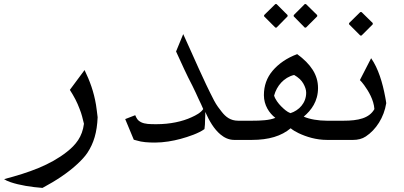

<svg xmlns="http://www.w3.org/2000/svg" viewBox="-20 -684 1978 940"><path d="M394 -341 322 -244C343 -211 357 -185 370 -150C375 -137 379 -126 382 -114L391 -78C383 -14 351 25 308 59C226 124 122 161 0 193C7 198 17 203 32 208C76 223 134 232 188 236C255 200 313 162 361 117C380 99 396 82 408 64C439 17 455 -36 458 -110C455 -133 453 -153 450 -171C439 -236 420 -287 394 -341Z M1185 1V-93H1146C1108 -93 1085 -112 1066 -136C1054 -151 1040 -169 1028 -192C974 -296 930 -402 877 -517L842 -432C869 -373 894 -317 922 -264C934 -241 943 -219 952 -200C961 -181 969 -165 975 -150C963 -132 940 -120 918 -110C873 -89 812 -76 747 -76C714 -76 690 -76 670 -86C654 -94 649 -104 642 -120L593 -101L635 0C639 1 644 2 650 4C674 12 706 14 739 14C782 14 827 6 864 -4C904 -15 952 -31 981 -52C983 -64 984 -83 984 -97C984 -105 985 -113 985 -120V-136C1005 -91 1028 -52 1059 -26C1077 -11 1099 1 1127 1Z M1420 -317C1441 -305 1456 -291 1465 -275C1474 -259 1479 -244 1479 -230C1479 -179 1443 -143 1402 -130C1385 -136 1369 -151 1356 -164C1343 -177 1327 -198 1322 -216C1335 -264 1370 -305 1420 -317ZM1467 -113C1504 -144 1537 -188 1537 -253C1537 -286 1528 -315 1511 -342C1494 -369 1468 -395 1435 -419C1384 -400 1344 -372 1315 -338C1286 -304 1272 -264 1272 -218C1272 -169 1298 -130 1328 -107C1300 -95 1257 -93 1214 -93H1150V-16C1150 -4 1171 1 1184 1H1213C1296 1 1358 -18 1403 -56C1414 -47 1427 -39 1442 -32C1480 -14 1528 1 1581 1H1622V-93H1580C1539 -93 1496 -100 1467 -113ZM1388 -604V-610L1334 -664H1328L1273 -610V-604L1328 -549H1334ZM1533 -604V-610L1478 -664H1472L1418 -610V-604L1472 -549H1478Z M1662 -93H1587V-16C1587 -4 1608 1 1621 1H1709C1732 1 1753 -4 1771 -16C1821 -49 1860 -109 1871 -179C1870 -188 1868 -198 1866 -209C1853 -279 1832 -349 1797 -399L1742 -292C1748 -286 1755 -278 1763 -267C1784 -238 1810 -195 1813 -150C1788 -105 1734 -93 1662 -93ZM1805 -565V-571L1750 -625H1744L1689 -571V-565L1744 -510H1750Z"/></svg>

Font: Iranian Serif 
Style: Regular
Weight: 400
Designer: Hooman Mehr, Hadi Navid in Neviseh Pardaz Co. Ltd. (http://nevisa.com)
Foundry: http://font-store.ir
Version: 5.0.2 build 3/9/1393